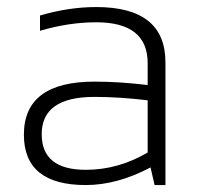

<svg xmlns="http://www.w3.org/2000/svg" viewBox="-20 -533 575 553"><path d="M48.8 -145Q48.8 -297.9 252 -297.9Q323.7 -297.9 405.3 -288.1V-351.1Q405.3 -468.8 257.3 -468.8Q178.2 -468.8 95.2 -444.3V-488.3Q178.2 -512.7 257.3 -512.7Q456.5 -512.7 456.5 -353.5V0H425.3L413.6 -50.8Q317.4 0 227.1 0Q48.8 0 48.8 -145ZM252 -253.9Q100.1 -253.9 100.1 -146.5Q100.1 -43.9 227.1 -43.9Q320.8 -43.9 405.3 -93.8V-244.1Q323.7 -253.9 252 -253.9Z"/></svg>

Font: Sansation Light
Style: Light
Weight: 300
Designer: Bernd Montag
Version: Version 1.301